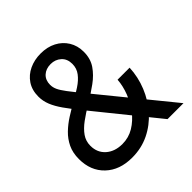

<svg xmlns="http://www.w3.org/2000/svg" viewBox="-194 -852 1004 1004"><g transform="rotate(-45 308.0 -350.0)"><path d="M214 12Q122 12 66.8 -40.5Q11.5 -93 11.5 -180Q11.5 -226 28.2 -261Q45 -296 72.8 -322.8Q100.5 -349.5 134 -370.8Q167.5 -392 201 -410.5Q237.5 -431 269.2 -451.8Q301 -472.5 320.2 -497.8Q339.5 -523 339.5 -556Q339.5 -593.5 315.8 -614.8Q292 -636 258.5 -636Q223 -636 201.2 -615.8Q179.5 -595.5 179.5 -561Q179.5 -542 188 -523.5Q196.5 -505 217.5 -477.2Q238.5 -449.5 276.5 -403L605 0H487L202 -352.5Q166.5 -396.5 142 -431.2Q117.5 -466 105 -497Q92.5 -528 92.5 -560.5Q92.5 -608.5 115.2 -642.5Q138 -676.5 176 -694.2Q214 -712 260.5 -712Q309 -712 346.2 -692.8Q383.5 -673.5 405 -638.8Q426.5 -604 426.5 -558.5Q426.5 -508 401.8 -471.8Q377 -435.5 337.2 -406.8Q297.5 -378 251.5 -350.5Q208 -324.5 174.5 -300Q141 -275.5 122 -248.2Q103 -221 103 -186.5Q103 -136 137.8 -105.2Q172.5 -74.5 228.5 -74.5Q275 -74.5 313.8 -98Q352.5 -121.5 381.5 -159.5Q410.5 -197.5 427.8 -242.5Q445 -287.5 448 -330.5H537Q534 -264 509 -202.5Q484 -141 441 -92.5Q398 -44 340.5 -16Q283 12 214 12Z"/></g></svg>

Font: Overpass Mono Medium
Style: Regular
Weight: 500
Monospace: yes
Designer: Delve Withrington, Dave Bailey
Foundry: Delve Fonts LLC
Version: Version 4.000